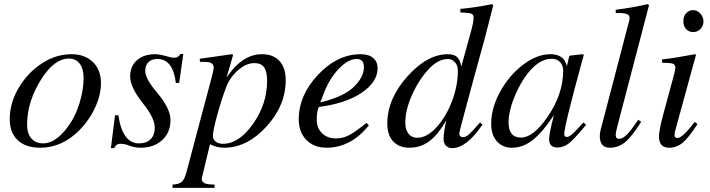

<svg xmlns="http://www.w3.org/2000/svg" viewBox="-20 -703 3434 928"><path d="M468 -301Q468 -244 439.5 -182.5Q411 -121 362 -72Q279 11 174 11Q104 11 65.5 -25.5Q27 -62 27 -128Q27 -211 77.5 -290Q128 -369 207 -411Q263 -441 327 -441Q389 -441 428.5 -403.5Q468 -366 468 -301ZM384 -326Q384 -371 365 -395.5Q346 -420 313 -420Q246 -420 185 -329Q111 -216 111 -101Q111 -57 132 -33.5Q153 -10 189 -10Q250 -10 310 -93Q344 -139 364 -203.5Q384 -268 384 -326Z M866 -442 846 -302H830Q816 -418 741 -418Q714 -418 698 -403Q682 -388 682 -361Q682 -323 736 -259Q804 -180 804 -123Q804 -62 763.5 -25.5Q723 11 660 11Q631 11 605 1Q584 -8 561 -8Q541 -8 532 13H516L536 -146H552Q572 -10 652 -10Q688 -10 708 -30Q728 -50 728 -87Q728 -132 672 -202Q609 -281 609 -333Q609 -383 642 -412Q675 -441 730 -441Q750 -441 786 -431Q808 -424 822 -424Q842 -424 852 -442Z M1104 -428 1075 -328Q1150 -441 1246 -441Q1301 -441 1331 -408Q1361 -375 1361 -316Q1361 -193 1267.5 -91Q1174 11 1064 11Q1028 11 995 -6Q955 159 955 160Q955 176 968.5 182.5Q982 189 1017 189V205H814V189Q846 188 859.5 175Q873 162 882 126L997 -306Q1013 -364 1013 -377Q1013 -404 969 -404H947L945 -419L1101 -441Q1106 -441 1106 -437Q1105 -432 1104 -428ZM1271 -313Q1271 -357 1256.5 -377.5Q1242 -398 1209 -398Q1170 -398 1131 -364Q1092 -330 1074 -284Q1052 -227 1030.5 -149Q1009 -71 1009 -46Q1009 -29 1022.5 -18.5Q1036 -8 1057 -8Q1135 -8 1202 -103Q1271 -199 1271 -313Z M1751 -109 1763 -97Q1675 11 1559 11Q1498 11 1461 -26.5Q1424 -64 1424 -126Q1424 -243 1517.5 -342Q1611 -441 1723 -441Q1762 -441 1783.5 -423Q1805 -405 1805 -373Q1805 -307 1728.5 -255Q1652 -203 1521 -186Q1511 -166 1511 -125Q1511 -84 1536.5 -59Q1562 -34 1604 -34Q1637 -34 1667 -49.5Q1697 -65 1751 -109ZM1545 -252 1528 -208Q1640 -235 1689 -282Q1739 -330 1739 -379Q1739 -418 1704 -418Q1662 -418 1616.5 -369.5Q1571 -321 1545 -252Z M2358 -683 2364 -677 2325 -525 2265 -306Q2200 -67 2200 -60Q2200 -40 2218 -40Q2231 -40 2245.5 -52.5Q2260 -65 2300 -111L2312 -101Q2235 13 2165 13Q2146 13 2135 1Q2124 -11 2124 -32Q2124 -62 2137 -121Q2094 -48 2052.5 -18.5Q2011 11 1959 11Q1909 11 1880.5 -19.5Q1852 -50 1852 -106Q1852 -225 1948.5 -333Q2045 -441 2144 -441Q2175 -441 2189.5 -427Q2204 -413 2209 -383H2210L2255 -546Q2269 -595 2269 -617Q2269 -633 2258 -637Q2247 -641 2205 -643V-660Q2282 -667 2358 -683ZM2193 -361Q2193 -387 2178.5 -402.5Q2164 -418 2146 -418Q2099 -418 2055 -372Q2005 -319 1972 -245.5Q1939 -172 1939 -110Q1939 -76 1954.5 -56.5Q1970 -37 1997 -37Q2042 -37 2088 -86Q2134 -135 2163.5 -211Q2193 -287 2193 -361Z M2800 -111 2813 -100Q2757 -32 2730.5 -11Q2704 10 2674 10Q2634 10 2634 -31Q2634 -56 2657 -146Q2601 -62 2554 -25.5Q2507 11 2454 11Q2410 11 2382 -19.5Q2354 -50 2354 -105Q2354 -181 2397.5 -260Q2441 -339 2508 -390Q2575 -441 2640 -441Q2707 -441 2720 -383L2731 -431L2734 -434L2795 -441L2802 -438Q2801 -434 2796 -417Q2707 -93 2707 -54Q2707 -41 2721 -41Q2736 -41 2773 -82ZM2702 -361Q2702 -387 2687 -403Q2672 -419 2646 -419Q2578 -419 2515 -327Q2482 -278 2460 -218Q2438 -158 2438 -112Q2438 -38 2498 -38Q2557 -38 2625 -136Q2702 -247 2702 -361Z M3117 -678 2964 -93Q2956 -64 2956 -50Q2956 -32 2973 -32Q3000 -32 3040 -89L3065 -124L3079 -114Q3034 -43 3001.5 -16Q2969 11 2928 11Q2879 11 2879 -45Q2879 -62 2883 -75L3020 -599Q3023 -609 3023 -618Q3023 -640 2974 -640H2956V-656Q3026 -664 3111 -683Z M3380 -599Q3380 -578 3365.5 -563Q3351 -548 3331 -548Q3309 -548 3296 -562.5Q3283 -577 3283 -601Q3283 -624 3296.5 -639Q3310 -654 3330 -654Q3350 -654 3365 -637.5Q3380 -621 3380 -599ZM3338 -114 3351 -103Q3309 -38 3280 -13.5Q3251 11 3214 11Q3165 11 3165 -44Q3165 -73 3187 -155L3235 -332Q3244 -364 3244 -376Q3244 -391 3232.5 -395Q3221 -399 3180 -400V-416Q3226 -420 3340 -441L3344 -438L3250 -95Q3240 -61 3240 -51Q3240 -36 3254 -36Q3279 -36 3338 -114Z"/></svg>

Font: STIX
Style: Italic
Weight: 400
Italic angle: -16.33°
Designer: MicroPress Inc., with final additions and corrections provided by Coen Hoffman, Elsevier (retired)
Version: Version 1.1.1